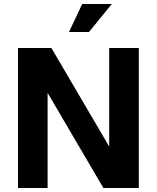

<svg xmlns="http://www.w3.org/2000/svg" viewBox="-20 -940 784 960"><path d="M70 -700H237L549 -168L526 -162V-700H674V0H497L195 -515L218 -521V0H70ZM391 -920H539L425 -780H325Z"/></svg>

Font: Uncut Sans VF
Style: Regular
Weight: 400
Designer: Kasper Nordkvist
Foundry: Uncut Type
Version: Version 1.100;FEAKit 1.0